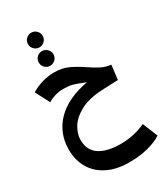

<svg xmlns="http://www.w3.org/2000/svg" viewBox="-284 -948 1236 1432"><g transform="rotate(-30 334.5 -232.0)"><path d="M669 302Q621 333 549.5 351.5Q478 370 388 370Q279 370 201 330.5Q123 291 83 221.5Q43 152 43 63Q43 -78 136.5 -175Q230 -272 411 -306Q403 -309 371 -322Q333 -337 305.5 -344Q278 -351 234 -351Q194 -351 159 -340Q124 -329 100 -314L37 -435Q79 -462 131 -477Q183 -492 235 -492Q301 -492 351 -470Q401 -448 465 -405Q514 -371 552.5 -352Q591 -333 635 -328L620 -205L478 -199Q362 -193 289.5 -153Q217 -113 186 -59.5Q155 -6 155 43Q155 133 220 176Q285 219 401 219Q459 219 515.5 206.5Q572 194 616 172ZM173 -771Q173 -797 191.5 -815.5Q210 -834 236 -834Q262 -834 280.5 -815.5Q299 -797 299 -771Q299 -745 280.5 -726.5Q262 -708 236 -708Q210 -708 191.5 -726.5Q173 -745 173 -771ZM174 -612Q174 -638 192 -656.5Q210 -675 236 -675Q262 -675 281 -656.5Q300 -638 300 -612Q300 -586 281 -567.5Q262 -549 236 -549Q210 -549 192 -567.5Q174 -586 174 -612Z"/></g></svg>

Font: FiraGOUPP
Style: Bold
Weight: 700
Designer: bBox Type
Foundry: bBox Type GmbH
Version: Version 1.001